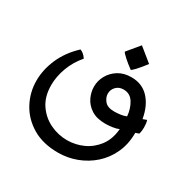

<svg xmlns="http://www.w3.org/2000/svg" viewBox="-156 -701 976 987"><g transform="rotate(30 331.5 -207.0)"><path d="M312 139.6Q222.7 139.6 159.9 102.3Q97.2 64.9 64.5 4.2Q31.7 -56.6 31.7 -127Q31.7 -191.4 60.3 -257.1Q88.9 -322.8 147.9 -377.9Q169.9 -370.1 186 -345.2Q147.9 -300.8 128.4 -248Q108.9 -195.3 108.9 -144.5Q108.9 -76.7 139.9 -31Q170.9 14.6 219.2 37.8Q267.6 61 320.3 61Q369.6 61 414.8 40.5Q460 20 491 -21Q522 -62 527.3 -124Q512.7 -117.2 490 -114Q467.3 -110.8 448.7 -110.8Q397 -110.8 365 -131.6Q333 -152.3 318.1 -183.8Q303.2 -215.3 303.2 -247.6Q303.2 -282.7 320.8 -314.2Q338.4 -345.7 370.4 -365.5Q402.3 -385.3 446.8 -385.3Q510.7 -385.3 550.5 -342.8Q590.3 -300.3 603 -227.1L625.5 -235.4Q628.4 -228 629.9 -216.1Q631.3 -204.1 631.3 -193.4Q631.3 -186 630.4 -176Q629.4 -166 626 -154.3L606 -147.5Q606 -80.6 581.5 -27.3Q557.1 25.9 515.4 63Q473.6 100.1 421.1 119.9Q368.7 139.6 312 139.6ZM456.5 -188Q474.1 -188 493.7 -190.7Q513.2 -193.4 527.3 -199.7Q523.9 -243.2 503.2 -276.9Q482.4 -310.5 443.4 -310.5Q416.5 -310.5 399.7 -293.2Q382.8 -275.9 382.8 -251.5Q382.8 -229.5 399.9 -208.7Q417 -188 456.5 -188ZM423.8 -416Q396.5 -436 375 -455.3Q353.5 -474.6 350.6 -481.9L410.6 -554.2L490.7 -489.3Q462.4 -452.6 446 -435.3Q429.7 -418 423.8 -416Z"/></g></svg>

Font: Harmattan SemiBold
Style: Regular
Weight: 600
Designer: George W. Nuss III and SIL International
Foundry: SIL International
Version: Version 4.000